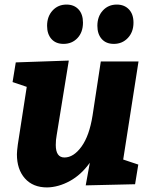

<svg xmlns="http://www.w3.org/2000/svg" viewBox="-20 -806 661 840"><path d="M586 -537 519 -108 585 -86 571 0 355 5 373 -94Q335 -41 285.5 -14Q236 13 186 14Q124 14 89 -25.5Q54 -65 54 -131Q54 -144 58 -174L97 -426L35 -447L49 -533L281 -541L228 -215Q224 -194 224 -172Q224 -117 262 -117Q302 -117 336.5 -164.5Q371 -212 385 -301L421 -537ZM186 -693Q186 -734 210 -760Q234 -786 271 -786Q304 -786 323.5 -765Q343 -744 343 -707Q343 -665 319 -639.5Q295 -614 258 -614Q224 -614 205 -635.5Q186 -657 186 -693ZM406 -693Q406 -734 430 -760Q454 -786 491 -786Q524 -786 544 -765Q564 -744 564 -707Q564 -666 539.5 -640Q515 -614 478 -614Q444 -614 425 -635.5Q406 -657 406 -693Z"/></svg>

Font: Bitter Pro ExtraBold
Style: Italic
Weight: 800
Italic angle: -9°
Designer: Sol Matas, and Bitter project Authors
Foundry: Sol Matas
Version: Version 1.010